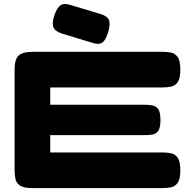

<svg xmlns="http://www.w3.org/2000/svg" viewBox="-20 -957 981 986"><path d="M146 9Q101 9 82 -4.5Q63 -18 59 -39.5Q55 -61 55 -83V-600Q55 -652 75.5 -671.5Q96 -691 149 -691H815Q838 -691 858.5 -687Q879 -683 892.5 -664Q906 -645 906 -599Q906 -554 892.5 -535Q879 -516 858 -512Q837 -508 814 -508H238V-419H723Q746 -419 764 -415.5Q782 -412 793 -396Q804 -380 804 -340Q804 -302 793 -285.5Q782 -269 763 -266Q744 -263 721 -263H238V-174H815Q838 -174 858.5 -170Q879 -166 892.5 -147Q906 -128 906 -82Q906 -37 892.5 -18Q879 1 858 5Q837 9 814 9ZM461 -735 297 -785Q262 -797 254 -817.5Q246 -838 259 -878Q273 -918 291 -930Q309 -942 340 -932L496 -885Q531 -875 539.5 -854Q548 -833 535 -791Q523 -751 506.5 -739Q490 -727 461 -735Z"/></svg>

Font: Fredoka Expanded
Style: Bold
Weight: 700
Width: 7
Designer: Ben Nathan
Foundry: Milena B. Brandão, Ben Nathan
Version: Version 2.001